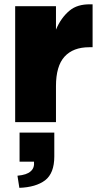

<svg xmlns="http://www.w3.org/2000/svg" viewBox="-20 -570 468 896"><path d="M70.3 306.6Q147.5 303.7 190.4 271.5Q233.4 238.3 233.4 160.2Q233.4 123 233.4 48.8Q192.4 48.8 71.3 48.8Q71.3 83 71.3 184.6Q87.9 184.6 138.7 184.6Q141.6 213.9 123 229.5Q105.5 246.1 61.5 250Q64.5 268.6 70.3 306.6ZM50.8 0Q98.6 0 241.2 0Q241.2 -42 241.2 -168Q241.2 -261.7 281.2 -305.7Q321.3 -349.6 396.5 -349.6Q401.4 -349.6 412.1 -349.6Q412.1 -400.4 412.1 -549.8Q406.2 -549.8 401.4 -549.8Q340.8 -550.8 304.7 -520.5Q264.6 -487.3 241.2 -431.6Q241.2 -468.8 241.2 -541Q193.4 -541 50.8 -541Q50.8 -506.8 50.8 -405.3Q50.8 -303.7 50.8 0Z"/></svg>

Font: Big-Shock
Style: Black
Weight: 400